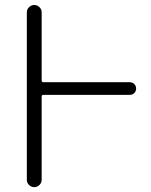

<svg xmlns="http://www.w3.org/2000/svg" viewBox="-20 -774 609 772"><path d="M502 -443.4Q512.7 -443.4 520 -436Q527.3 -428.7 527.3 -418Q527.3 -407.2 520 -399.9Q512.7 -392.6 502 -392.6H154.3Q147.5 -392.6 147.5 -384.8V-50.8Q147.5 -39.1 138.7 -30.3Q129.9 -21.5 117.7 -21.5Q105.5 -21.5 96.7 -30.3Q87.9 -39.1 87.9 -50.8V-724.6Q87.9 -736.3 96.7 -745.1Q105.5 -753.9 117.7 -753.9Q129.9 -753.9 138.7 -745.1Q147.5 -736.3 147.5 -724.6V-451.2Q147.5 -443.4 154.3 -443.4Z"/></svg>

Font: Gen Jyuu Gothic P Light
Style: Regular
Weight: 200
Designer: [Source Han Sans]
Ryoko NISHIZUKA  (kana & ideographs); Paul D. Hunt (Latin, Greek & Cyrillic); Wenlong ZHANG  (bopomofo
Version: Version 1.002.20150607